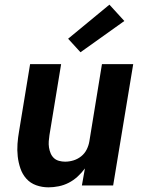

<svg xmlns="http://www.w3.org/2000/svg" viewBox="-20 -795 640 823"><path d="M188 8Q160 8 135 -1Q110 -10 93 -29Q76 -48 67.5 -73Q59 -98 56 -124.5Q53 -151 55 -178.5Q57 -206 62 -234L109 -520H242L192 -216Q190 -203 189 -189.5Q188 -176 190 -163Q192 -150 197 -138Q202 -126 211 -117.5Q220 -109 233 -105.5Q246 -102 259 -102Q277 -102 295 -107.5Q313 -113 328 -125Q343 -137 351.5 -154Q360 -171 363 -189L417 -520H551L465 0H331L344 -73Q330 -54 312.5 -38Q295 -22 274.5 -11.5Q254 -1 231.5 3.5Q209 8 188 8ZM325 -571 272 -629 449 -775 513 -705Z"/></svg>

Font: Iosevka SS04 XBd Ex Obl
Style: Regular
Weight: 800
Width: 7
Italic angle: -9°
Monospace: yes
Designer: Belleve Invis
Foundry: Belleve Invis
Version: Version 19.0.0; ttfautohint (v1.8.4)